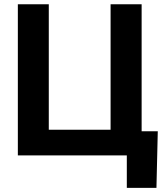

<svg xmlns="http://www.w3.org/2000/svg" viewBox="-20 -748 807 924"><path d="M661.6 0H65.9V-727.5H214.8V-123.5H512.2V-727.5H661.6ZM590.3 156.2V0H548.3V-116.2H739.3L732.9 156.2Z"/></svg>

Font: Inter-Bold
Style: Bold
Weight: 700
Designer: Rasmus Andersson
Foundry: rsms
Version: Version 4.000;git-a52131595